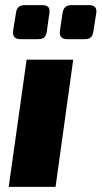

<svg xmlns="http://www.w3.org/2000/svg" viewBox="-20 -730 397 750"><path d="M144 -710H79C55 -710 45 -701 42 -677L31 -609C29 -588 38 -577 60 -577H129C151 -577 160 -586 163 -608L173 -679C176 -700 168 -710 144 -710ZM327 -710H260C238 -710 228 -701 224 -678L214 -609C211 -588 221 -577 243 -577H311C333 -577 342 -586 345 -609L356 -679C359 -700 350 -710 327 -710ZM266 -497H84L14 0H197Z"/></svg>

Font: Exo 2 Extra Bold
Style: Italic
Weight: 800
Italic angle: -8°
Designer: Natanael Gama
Version: Version 1.001;PS 001.001;hotconv 1.0.88;makeotf.lib2.5.64775